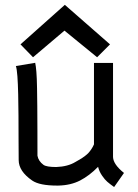

<svg xmlns="http://www.w3.org/2000/svg" viewBox="-20 -753 558 778"><path d="M242.7 -733.4 425.8 -573.2 373.5 -521 241.2 -628.9 113.8 -521 63 -573.2ZM442.4 4.9Q424.8 -7.8 414.8 -16.4Q404.8 -24.9 393.6 -41.3Q382.3 -57.6 377.4 -77.1Q342.8 -41.5 304.7 -21.7Q266.6 -2 215.8 -1H211.4Q140.1 -1 110.4 -21.5Q55.7 -59.1 55.7 -104.5Q55.2 -133.8 55.2 -189Q55.2 -244.1 54.9 -284.7Q54.7 -325.2 53.7 -369.9Q52.7 -414.6 50.5 -444.1Q48.3 -473.6 44.4 -485.4L122.6 -498.5Q125.5 -485.8 127.4 -461.7Q129.4 -437.5 130.1 -395.8Q130.9 -354 131.1 -321.3Q131.3 -288.6 131.6 -223.4Q131.8 -158.2 131.8 -122.1Q135.7 -100.1 156.2 -85Q168.5 -76.2 208 -76.2Q255.4 -78.1 285.6 -96.7Q287.1 -97.7 297.4 -103.5Q307.6 -109.4 311.5 -111.8Q315.4 -114.3 324.5 -121.1Q333.5 -127.9 338.6 -133.5Q343.8 -139.2 350.1 -148.4Q356.4 -157.7 360.8 -168V-498H438V-116.7Q439 -86.9 482.4 -52.2Z"/></svg>

Font: Fantasque Sans Mono
Style: Regular
Weight: 400
Monospace: yes
Designer: Jany Belluz
Version: Version 1.8.0 ; ttfautohint (v1.8.2)